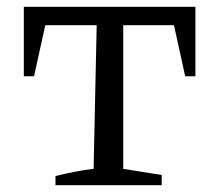

<svg xmlns="http://www.w3.org/2000/svg" viewBox="-20 -544 643 564"><path d="M554 -524V-320H524L491 -470H342V-48L455 -30V0H143V-27Q172 -34 200 -39.5Q228 -45 255 -48L264 -470H113L80 -320H50V-524Z"/></svg>

Font: Piazzolla SC
Style: Regular
Weight: 400
Designer: Juan Pablo del Peral
Foundry: Huerta Tipografica
Version: Version 1.330